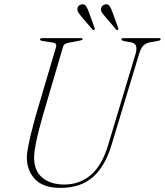

<svg xmlns="http://www.w3.org/2000/svg" viewBox="-20 -881 783 912"><path d="M493 -190 624 -625.5Q631 -650.5 625.8 -663.8Q620.5 -677 599.5 -680.5L571 -685.5Q556.5 -689 556.5 -693.5Q556.5 -700 569 -700H734Q743 -700 743 -695Q743 -692 740.8 -690.2Q738.5 -688.5 729 -686.5L693 -680Q673.5 -676.5 661.2 -664.8Q649 -653 640.5 -624L509.5 -191.5Q479 -90.5 420.8 -39.5Q362.5 11.5 267 11.5Q185 11.5 145.8 -30.5Q106.5 -72.5 107.5 -137.5Q108 -154.5 114 -185.5Q120 -216.5 129 -252.8Q138 -289 147 -322L246 -657Q252 -676 230.5 -679L183.5 -686Q170 -688 170 -694Q170 -700 184.5 -700H363.5Q372.5 -700 372.5 -695.5Q372.5 -690.5 356 -687.5L304.5 -677.5Q294.5 -676 288 -671.5Q281.5 -667 278.5 -655.5L180 -320Q161.5 -253.5 152.2 -209.5Q143 -165.5 142 -136.5Q141 -71.5 180 -38Q219 -4.5 286 -4.5Q358 -4.5 411 -49.5Q464 -94.5 493 -190ZM513 -826.5 541.5 -748Q544 -742 540 -739.5Q535 -736.5 531.5 -741L476.5 -805.5Q469 -814 464 -821.8Q459 -829.5 459.5 -839Q462 -857 481 -860.5Q494 -862 500.5 -852.5Q507 -843 513 -826.5ZM401 -826.5 429.5 -748Q431.5 -742 428 -739.5Q423 -736.5 419 -741L364 -805.5Q357 -814 352 -821.8Q347 -829.5 347.5 -839Q349.5 -857 369.5 -860.5Q382 -862 388.2 -852.5Q394.5 -843 401 -826.5Z"/></svg>

Font: Fraunces 72pt Thin
Style: Italic
Weight: 100
Italic angle: -16°
Version: Version 1.000;[b76b70a41]